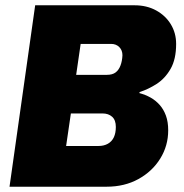

<svg xmlns="http://www.w3.org/2000/svg" viewBox="-20 -706 696 726"><path d="M16 0 113 -686H489Q535 -686 570.5 -666.5Q606 -647 626 -614Q646 -581 646 -540Q646 -482 625 -445.5Q604 -409 572 -388.5Q540 -368 508 -358L507 -354Q530 -348 549.5 -337Q569 -326 584 -309Q599 -292 607.5 -268.5Q616 -245 616 -213Q616 -155 586 -106.5Q556 -58 503.5 -29Q451 0 383 0ZM230 -154H352Q373 -154 388 -162.5Q403 -171 410.5 -187Q418 -203 418 -226Q418 -252 404 -264.5Q390 -277 368 -277H248ZM268 -423H384Q405 -423 417 -432Q429 -441 435.5 -458Q442 -475 443 -497Q443 -516 431 -528Q419 -540 400 -540H285Z"/></svg>

Font: Chivo Medium Black
Style: Italic
Weight: 900
Italic angle: -8.05°
Version: Version 2.002